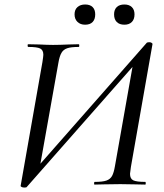

<svg xmlns="http://www.w3.org/2000/svg" viewBox="-20 -822 731 855"><path d="M254 -587Q245 -572 240 -542L160 -93L634 -632Q637 -634 646 -634Q651 -634 655.5 -631Q660 -628 659 -625L563 -79Q559 -53 559 -48Q559 -26 573.5 -19Q588 -12 627 -12Q629 -12 629 -6Q629 0 627 0Q596 0 579 -1L516 -2L444 -1Q428 0 401 0Q399 0 399 -6Q399 -12 402 -12Q437 -12 454 -18Q471 -24 479 -38.5Q487 -53 492 -83L570 -524L98 12Q96 13 92 13H86Q81 13 76 10.5Q71 8 72 5L169 -546Q173 -572 173 -578Q173 -599 159 -606Q145 -613 106 -613Q103 -613 103 -619Q103 -625 105 -625L154 -624Q192 -622 216 -622Q246 -622 288 -624L331 -625Q333 -625 333 -619Q333 -613 331 -613Q296 -613 279 -607Q262 -601 254 -587ZM312 -758Q312 -779 325 -790.5Q338 -802 359 -802Q381 -802 392.5 -790.5Q404 -779 404 -758Q404 -736 392.5 -724Q381 -712 359 -712Q338 -712 325 -724.5Q312 -737 312 -758ZM488 -758Q488 -779 500 -790.5Q512 -802 534 -802Q555 -802 567 -790.5Q579 -779 579 -758Q579 -736 567 -724Q555 -712 534 -712Q512 -712 500 -724Q488 -736 488 -758Z"/></svg>

Font: CormorantInfant-MediumItalic
Style: Italic
Weight: 500
Italic angle: -10°
Designer: Christian Thalmann (Catharsis Fonts)
Foundry: Catharsis Fonts
Version: Version 3.303